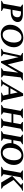

<svg xmlns="http://www.w3.org/2000/svg" viewBox="2138 -2756 621 4952"><g transform="rotate(90 2449.0 -280.5)"><path d="M-7 0 -4 -16 70 -57 150 -503 91 -544 94 -560H329Q431 -560 486.5 -526.5Q542 -493 542 -425Q542 -376 512 -335Q482 -294 424 -270Q366 -246 280 -246H220L186 -57L258 -16L255 0ZM268 -511 228 -291H280Q351 -291 384.5 -327.5Q418 -364 418 -421Q418 -465 388.5 -488Q359 -511 306 -511Z M860 10Q785 10 729 -21Q673 -52 642.5 -107Q612 -162 612 -235Q612 -301 636 -361.5Q660 -422 704.5 -469.5Q749 -517 810 -544Q871 -571 944 -571Q1019 -571 1075 -540Q1131 -509 1161.5 -453.5Q1192 -398 1192 -325Q1192 -260 1168 -200Q1144 -140 1100 -92.5Q1056 -45 995 -17.5Q934 10 860 10ZM872 -39Q932 -39 976.5 -79.5Q1021 -120 1046 -186Q1071 -252 1071 -330Q1071 -413 1038 -468Q1005 -523 935 -523Q876 -523 830.5 -482.5Q785 -442 759.5 -376Q734 -310 734 -231Q734 -148 767.5 -93.5Q801 -39 872 -39Z M1232 0 1235 -16 1308 -57 1406 -506 1338 -544 1341 -560H1541L1634 -168L1854 -560H2048L2044 -544L1970 -506L1918 -57L1971 -16L1968 0H1730L1733 -16L1801 -57L1847 -439L1594 4H1553L1447 -449L1365 -57L1426 -16L1423 0Z M2025 0 2028 -16 2081 -45 2383 -565H2448L2559 -50L2612 -16L2609 0H2362L2365 -16L2439 -48L2408 -191H2224L2141 -46L2203 -16L2200 0ZM2250 -237H2398L2358 -426Z M2680 0 2683 -16 2753 -57 2833 -503 2772 -544 2775 -560H3022L3019 -544L2949 -503L2915 -313H3142L3177 -503L3119 -544L3122 -560H3368L3365 -544L3293 -503L3213 -57L3276 -16L3273 0H3027L3029 -16L3096 -57L3134 -266H2907L2870 -57L2930 -16L2927 0Z M3354 0 3357 -16 3427 -57 3507 -503 3446 -544 3449 -560H3696L3693 -544L3623 -503L3589 -313H3673Q3689 -385 3732.5 -443.5Q3776 -502 3841.5 -536.5Q3907 -571 3988 -571Q4061 -571 4115 -540Q4169 -509 4198.5 -453.5Q4228 -398 4228 -325Q4228 -260 4205 -200Q4182 -140 4139 -92.5Q4096 -45 4036.5 -17.5Q3977 10 3904 10Q3831 10 3777.5 -21Q3724 -52 3694 -107Q3664 -162 3664 -235Q3664 -251 3665 -266H3581L3544 -57L3604 -16L3601 0ZM3917 -39Q3974 -39 4016.5 -79.5Q4059 -120 4083 -186Q4107 -252 4107 -330Q4107 -386 4093.5 -429.5Q4080 -473 4051.5 -498Q4023 -523 3979 -523Q3923 -523 3879 -482.5Q3835 -442 3810.5 -376Q3786 -310 3786 -231Q3786 -148 3817.5 -93.5Q3849 -39 3917 -39Z M4273 0 4276 -16 4350 -57 4429 -503 4369 -544 4372 -560H4623L4620 -544L4546 -503L4466 -57L4526 -16L4523 0ZM4681 0 4510 -284 4748 -512 4698 -544 4701 -560H4895L4891 -544L4830 -517L4615 -320L4781 -54L4840 -16L4837 0Z"/></g></svg>

Font: Spectral SC SemiBold
Style: Italic
Weight: 600
Italic angle: -10°
Designer: Jean-Baptiste Levee
Foundry: Production Type
Version: Version 2.001